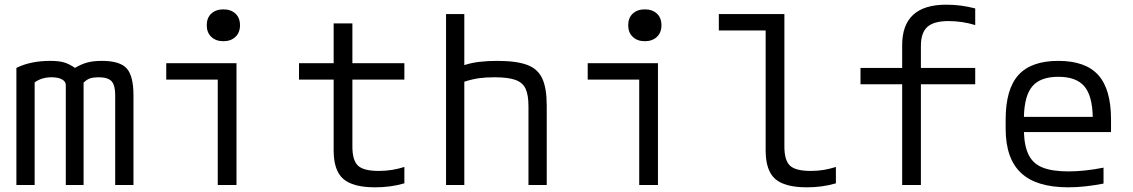

<svg xmlns="http://www.w3.org/2000/svg" viewBox="-20 -790 4840 820"><path d="M50 0V-500Q110 -530 195 -530Q231 -530 253.5 -523.5Q276 -517 300 -500Q329 -517 354.5 -523.5Q380 -530 415 -530Q492 -530 521 -498Q550 -466 550 -383V0H472V-384Q472 -426 456.5 -443Q441 -460 401 -460Q380 -460 365.5 -455.5Q351 -451 337 -437V0H261V-427Q261 -442 244.5 -451Q228 -460 200 -460Q158 -460 128 -438V0Z M910 0V-450H690V-520H990V0ZM934 -614Q902 -614 882.5 -632.5Q863 -651 863 -682Q863 -714 882.5 -732Q902 -750 934 -750Q966 -750 985.5 -732Q1005 -714 1005 -682Q1005 -651 985.5 -632.5Q966 -614 934 -614Z M1582 10Q1487 10 1446 -26Q1405 -62 1405 -147V-450H1257V-520H1405V-690H1485V-520H1707V-450H1485V-164Q1485 -105 1509 -82.5Q1533 -60 1597 -60Q1628 -60 1655 -64.5Q1682 -69 1707 -77V-7Q1676 2 1645 6Q1614 10 1582 10Z M2237 -336Q2237 -385 2224.5 -411.5Q2212 -438 2180.5 -449Q2149 -460 2092 -460Q2055 -460 2026 -456Q1997 -452 1963 -441V0H1885V-730H1963V-512Q1994 -522 2028 -526Q2062 -530 2104 -530Q2185 -530 2231 -513Q2277 -496 2296 -454.5Q2315 -413 2315 -340V0H2237Z M2710 0V-450H2490V-520H2790V0ZM2734 -614Q2702 -614 2682.5 -632.5Q2663 -651 2663 -682Q2663 -714 2682.5 -732Q2702 -750 2734 -750Q2766 -750 2785.5 -732Q2805 -714 2805 -682Q2805 -651 2785.5 -632.5Q2766 -614 2734 -614Z M3426 10Q3331 10 3290.5 -26Q3250 -62 3250 -147V-660H3050V-730H3330V-164Q3330 -105 3354 -82.5Q3378 -60 3442 -60Q3473 -60 3499 -64.5Q3525 -69 3550 -77V-7Q3519 2 3488.5 6Q3458 10 3426 10Z M3833 0V-430H3655V-500H3833V-597Q3833 -770 4021 -770Q4084 -770 4145 -754V-683Q4089 -700 4031 -700Q3968 -700 3940.5 -675Q3913 -650 3913 -594V-500H4145V-430H3913V0Z M4542 10Q4406 10 4340.5 -51.5Q4275 -113 4275 -240V-280Q4275 -409 4329.5 -469.5Q4384 -530 4500 -530Q4616 -530 4670.5 -469.5Q4725 -409 4725 -280V-226H4353Q4355 -164 4374 -127Q4393 -90 4434 -74Q4475 -58 4543 -58Q4612 -58 4693 -74V-6Q4658 1 4619 5.5Q4580 10 4542 10ZM4353 -291H4647Q4645 -382 4610.5 -422Q4576 -462 4500 -462Q4424 -462 4389.5 -422Q4355 -382 4353 -291Z"/></svg>

Font: M PLUS Code Latin 60
Style: Regular
Weight: 400
Width: 7
Monospace: yes
Designer: Coji Morishita
Foundry: UNDERFOREST DESIGN
Version: Version 1.005; ttfautohint (v1.8.3)